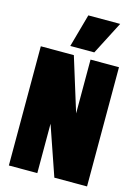

<svg xmlns="http://www.w3.org/2000/svg" viewBox="-137 -1014 788 1089"><g transform="rotate(15 256.5 -469.5)"><path d="M27 0V-700H221L319 -384V-700H486V0H294L194 -290V0ZM188 -745 242 -939H429L329 -745Z"/></g></svg>

Font: Georama Condensed Black
Style: Regular
Weight: 900
Width: 3
Designer: Jean-Baptiste Levee
Foundry: Production Type
Version: Version 1.000